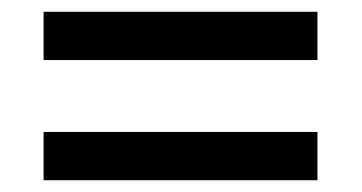

<svg xmlns="http://www.w3.org/2000/svg" viewBox="-20 -515 615 326"><path d="M54 -413V-495H519V-413ZM54 -209V-291H519V-209Z"/></svg>

Font: Noto Sans Meetei Mayek Medium
Style: Regular
Weight: 500
Designer: Monotype Design Team and Neelakash Kshetrimayum
Foundry: Monotype Imaging Inc.
Version: Version 2.002; ttfautohint (v1.8.4.7-5d5b)